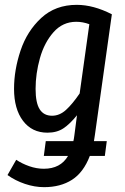

<svg xmlns="http://www.w3.org/2000/svg" viewBox="-20 -558 517 793"><path d="M368 25H421L413 86H351Q325 154 277.5 184.5Q230 215 162 215Q123 215 83 201.5Q43 188 11 165L47 102Q71 118 101 128.5Q131 139 161 139Q230 139 261 86H161L169 25H283Q285 18 287 2L298 -82Q269 -46 242 -28Q215 -10 176 -10Q112 -10 75 -59Q38 -108 38 -191Q38 -269 65 -349.5Q92 -430 150.5 -484Q209 -538 297 -538Q366 -538 442 -499L372 -1ZM309 -172 349 -458Q322 -468 295 -468Q239 -468 201 -425Q163 -382 145 -318Q127 -254 127 -191Q127 -133 144 -106.5Q161 -80 195 -80Q226 -80 252.5 -104Q279 -128 309 -172Z"/></svg>

Font: Fira Sans Extra Condensed
Style: Italic
Weight: 400
Width: 3
Italic angle: -8°
Designer: Carrois Corporate & Edenspiekermann AG
Foundry: Carrois Corporate GbR & Edenspiekermann AG
Version: Version 4.203